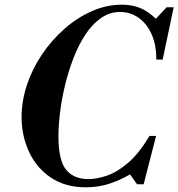

<svg xmlns="http://www.w3.org/2000/svg" viewBox="-20 -785 760 818"><path d="M346 13Q258 13 196.5 -28.5Q135 -70 103.5 -138.5Q72 -207 72 -286Q72 -355 95 -424Q118 -493 159.5 -554Q201 -615 255 -662.5Q309 -710 371.5 -737.5Q434 -765 499 -765Q543 -765 577 -751Q611 -737 644 -705L690 -754H720L673 -531H646Q646 -595 625.5 -640Q605 -685 570 -709.5Q535 -734 492 -734Q447 -734 410 -708Q373 -682 344 -638Q315 -594 293.5 -538.5Q272 -483 257.5 -423.5Q243 -364 236 -307.5Q229 -251 229 -204Q229 -101 262 -61.5Q295 -22 356 -22Q393 -22 436.5 -37Q480 -52 526.5 -92Q573 -132 617 -206H645L592 0H564L534 -42Q493 -18 446.5 -2.5Q400 13 346 13Z"/></svg>

Font: Libre Bodoni Medium
Style: Italic
Weight: 500
Italic angle: -13°
Designer: Pablo Impallari, Rodrigo Fuenzalida
Foundry: Impallari Type
Version: Version 2.005;gftools[0.9.23]